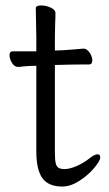

<svg xmlns="http://www.w3.org/2000/svg" viewBox="-20 -665 400 703"><path d="M67 -422Q55 -420 47 -420H46Q33 -420 24 -434.5Q15 -449 15 -463Q15 -477 26 -477H113V-528L111 -635Q111 -645 131 -645Q149 -645 166 -637Q183 -629 183 -617Q183 -596 182 -581L181 -528V-480L209 -481Q237 -483 256.5 -484.5Q276 -486 285 -487H286Q298 -487 308 -472.5Q318 -458 318 -444Q318 -429 306 -429Q246 -429 220 -428L181 -427V-108Q181 -80 184 -67.5Q187 -55 194.5 -50.5Q202 -46 217 -46Q235 -46 260.5 -57Q286 -68 310 -87Q327 -100 337 -100Q347 -100 347 -89Q347 -76 324.5 -49.5Q302 -23 270 -2.5Q238 18 208 18Q157 18 135 -13Q113 -44 113 -110V-424H108Q89 -424 67 -422Z"/></svg>

Font: Fusion Kai T
Style: Regular
Weight: 400
Designer: Fontworks Inc.
Version: Version 24.134;May 13, 2024